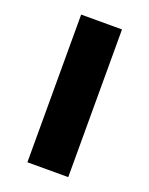

<svg xmlns="http://www.w3.org/2000/svg" viewBox="-110 -606 519 667"><g transform="rotate(20 149.5 -273.0)"><path d="M225 0H74V-546H225Z"/></g></svg>

Font: Noto Sans Lao
Style: Bold
Weight: 700
Designer: Monotype Design Team
Foundry: Monotype Imaging Inc.
Version: Version 2.003